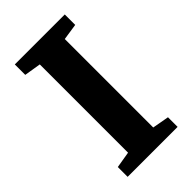

<svg xmlns="http://www.w3.org/2000/svg" viewBox="-178 -606 663 663"><g transform="rotate(-45 153.5 -275.0)"><path d="M33 0V-48L93 -58V-489L32 -499V-550H276V-499L216 -490V-58L277 -47V0Z"/></g></svg>

Font: Aikya
Style: Bold
Weight: 700
Designer: Neelakash Kshetrimayum (Latin subset based on Merriweather by Eben Sorkin)
Foundry: Brand New Type
Version: Version 1.00 b005